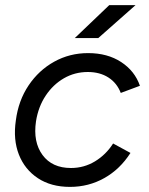

<svg xmlns="http://www.w3.org/2000/svg" viewBox="-20 -720 583 752"><path d="M254 12Q180 12 128.5 -22Q77 -56 54 -114.5Q31 -173 42 -248Q52 -326 92 -385.5Q132 -445 192.5 -478.5Q253 -512 325 -512Q401 -512 454.5 -477Q508 -442 528 -384L453 -356Q438 -395 404.5 -416.5Q371 -438 324 -438Q273 -438 230.5 -413.5Q188 -389 159 -345.5Q130 -302 121 -245Q109 -164 146.5 -113Q184 -62 258 -62Q309 -62 352 -88Q395 -114 423 -158L491 -121Q450 -57 388.5 -22.5Q327 12 254 12ZM273 -571 408 -700H511L365 -571Z"/></svg>

Font: Figtree
Style: Italic
Weight: 400
Italic angle: -9.5°
Foundry: Erik Kennedy
Version: Version 2.001; ttfautohint (v1.8.4.7-5d5b);gftools[0.9.27]